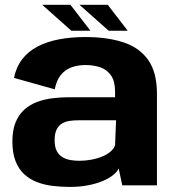

<svg xmlns="http://www.w3.org/2000/svg" viewBox="-20 -748 705 775"><path d="M262 6.5Q302 6.5 335.2 0Q368.5 -6.5 394.2 -17.2Q420 -28 436.5 -41.2Q453 -54.5 459 -68L473.5 0H613.5V-369.5Q613.5 -455.5 578.5 -505.5Q543.5 -555.5 478.5 -577Q413.5 -598.5 324 -598.5Q267 -598.5 218.2 -589.2Q169.5 -580 131.8 -560.2Q94 -540.5 69.8 -509.2Q45.5 -478 36.5 -433.5L201 -387.5Q208 -423.5 225.2 -445Q242.5 -466.5 268 -476Q293.5 -485.5 324.5 -485.5Q358.5 -485.5 385.8 -475.8Q413 -466 428.8 -442.5Q444.5 -419 444.5 -378.5V-355.5H257.5Q223.5 -355.5 190.5 -351.2Q157.5 -347 128.5 -336Q99.5 -325 77.5 -305Q55.5 -285 42.8 -253.8Q30 -222.5 30 -177Q30 -130 42.8 -97.5Q55.5 -65 78 -44.5Q100.5 -24 130 -12.8Q159.5 -1.5 193.2 2.5Q227 6.5 262 6.5ZM300 -99Q281 -99 263.2 -102.2Q245.5 -105.5 231.2 -114.2Q217 -123 208.8 -139.2Q200.5 -155.5 200.5 -182Q200.5 -208 208 -224Q215.5 -240 228.8 -248.5Q242 -257 259.5 -259.8Q277 -262.5 297 -262.5H448.5L444.5 -162.5Q440.5 -148.5 427 -136.8Q413.5 -125 393.2 -116.5Q373 -108 348.8 -103.5Q324.5 -99 300 -99ZM418.5 -624H495.5L415 -728.5H301ZM268 -624H345L264.5 -728.5H150.5Z"/></svg>

Font: Anybody UltraCondensed Thin
Style: Bold
Weight: 700
Version: Version 1.111